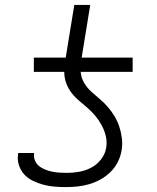

<svg xmlns="http://www.w3.org/2000/svg" viewBox="-20 -755 640 783"><path d="M248 8Q224 8 201 6Q178 4 156 -2Q134 -8 113.5 -18Q93 -28 78.5 -44Q64 -60 57 -82Q50 -104 54 -128V-131H119V-130Q117 -114 122.5 -100.5Q128 -87 139 -78Q150 -69 164 -63.5Q178 -58 192.5 -55Q207 -52 222.5 -51Q238 -50 253 -50Q278 -50 303 -54.5Q328 -59 351.5 -71Q375 -83 392 -105Q409 -127 413 -152Q417 -177 411.5 -200Q406 -223 395 -243.5Q384 -264 369.5 -281.5Q355 -299 338 -314Q321 -329 303.5 -343.5Q286 -358 272 -376Q258 -394 250 -416Q242 -438 242 -462H118V-520H248L283 -735H348L313 -520H521V-462H309Q311 -438 323 -417.5Q335 -397 352 -381.5Q369 -366 387 -351Q405 -336 420 -318.5Q435 -301 447 -281Q459 -261 466.5 -238.5Q474 -216 477 -191.5Q480 -167 476 -142Q472 -118 461 -95.5Q450 -73 431.5 -54.5Q413 -36 390.5 -23.5Q368 -11 344 -4Q320 3 296 5.5Q272 8 248 8Z"/></svg>

Font: Iosevka Light Extended
Style: Italic
Weight: 300
Width: 7
Italic angle: -9°
Monospace: yes
Designer: Belleve Invis
Foundry: Belleve Invis
Version: Version 32.5.0; ttfautohint (v1.8.4)